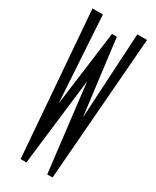

<svg xmlns="http://www.w3.org/2000/svg" viewBox="-166 -671 583 719"><g transform="rotate(30 125.0 -311.5)"><path d="M58 0 9 -623H54L77 -252L120 -577H141L182 -252L203 -623H245L196 0H173L128 -377L83 0Z"/></g></svg>

Font: Inconsolata UltraCondensed
Style: Regular
Weight: 400
Width: 1
Monospace: yes
Designer: Raph Levien, Cyreal, Brenton Simpson
Foundry: Raph Levien, Cyreal, Google
Version: Version 3.001; ttfautohint (v1.8.2.53-6de2)